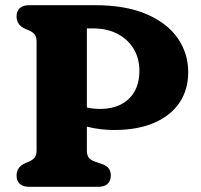

<svg xmlns="http://www.w3.org/2000/svg" viewBox="-20 -720 773 740"><path d="M705.4 -441.5Q705.4 -374.1 671.5 -324Q637.6 -273.8 573.7 -246.4Q509.8 -219 420.2 -219Q366.8 -219 318.1 -231.1Q269.5 -243.2 231.6 -263.8L241 -336Q260.2 -325.8 278.9 -317.7Q297.7 -309.6 319.3 -304.9Q340.9 -300.2 367.6 -300.2Q410.8 -300.2 444.6 -316.8Q478.4 -333.5 497.8 -366.2Q517.2 -399 517.2 -447.1Q517.2 -494.9 495.2 -531.7Q473.2 -568.4 432.9 -589.5Q392.7 -610.6 338 -610.6H314.8V-140.6Q314.8 -121.1 322.7 -111.7Q330.7 -102.3 345.4 -97.4L376.8 -86.4Q392.6 -80.2 399.8 -69.7Q407 -59.2 407 -43.2Q407 -23.2 394.9 -11.6Q382.9 0 357.6 0H93.2Q68 0 55.9 -11.6Q43.8 -23.2 43.8 -43.2Q43.8 -74.8 74 -89.6L92 -97.4Q105.1 -103 113.1 -112Q121 -121.1 121 -140.6V-559.4Q121 -578.9 113.1 -588Q105.1 -597.1 92 -602.6L74 -610.4Q43.8 -625.2 43.8 -656.8Q43.8 -676.8 55.9 -688.4Q68 -700 93.2 -700H346Q462.8 -700 542.9 -666.2Q623 -632.3 664.2 -573.8Q705.4 -515.3 705.4 -441.5Z"/></svg>

Font: Fraunces SuperSoft Wonky
Style: Regular
Weight: 900
Version: Version 1.000;[b76b70a41]